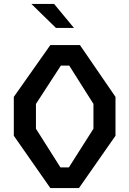

<svg xmlns="http://www.w3.org/2000/svg" viewBox="-20 -960 660 980"><path d="M237 0H383L569.5 -267V-465.5L388 -730H237L50.5 -465.5V-267ZM140 -940 265.5 -817.5H357.5L256 -940ZM163.5 -303V-429.5L290.5 -625H333.5L457 -429.5V-303L331.5 -105.5H288.5Z"/></svg>

Font: Monaspace Krypton Medium
Style: Regular
Weight: 500
Designer: Riley Cran & the Lettermatic Team
Foundry: Lettermatic
Version: Version 1.101 (Monaspace Krypton)